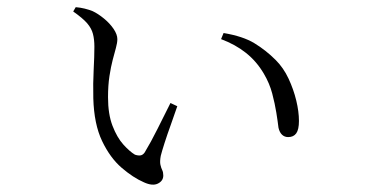

<svg xmlns="http://www.w3.org/2000/svg" viewBox="-20 -512 1040 535"><path d="M243 -382Q243 -402 239 -417.5Q235 -433 223 -447Q211 -461 184 -480L191 -492Q204 -491 216 -488Q228 -485 238 -481Q253 -474 269.5 -460.5Q286 -447 296.5 -431.5Q307 -416 307 -403Q307 -393 303 -378.5Q299 -364 294 -345Q289 -326 285 -300Q281 -274 281 -241Q281 -194 293.5 -161.5Q306 -129 323.5 -109.5Q341 -90 356 -81Q365 -78 371.5 -79Q378 -80 383 -87Q400 -115 419 -153Q438 -191 455 -225L474 -216Q466 -192 456 -164.5Q446 -137 438.5 -113.5Q431 -90 428 -78Q425 -62 427 -53Q429 -44 432 -38Q435 -32 435 -23Q435 -8 420 -0.5Q405 7 381 -4Q351 -17 319 -44.5Q287 -72 264.5 -119Q242 -166 240 -238Q239 -280 241 -317.5Q243 -355 243 -382ZM596 -403 603 -420Q657 -411 689 -391.5Q721 -372 748 -345Q770 -323 784 -293Q798 -263 805.5 -232Q813 -201 813 -175Q813 -151 805.5 -140.5Q798 -130 783 -130Q773 -130 766 -136.5Q759 -143 756 -156Q754 -173 750 -198Q746 -223 738.5 -251.5Q731 -280 715 -307Q695 -341 665.5 -364.5Q636 -388 596 -403Z"/></svg>

Font: Early Summer Mincho Light
Style: Regular
Weight: 300
Designer: GuiWonder
Version: Version 1.002